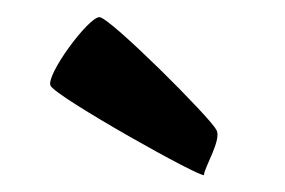

<svg xmlns="http://www.w3.org/2000/svg" viewBox="-20 -790 332 224"><path d="M39 -690C45 -677 218 -580 218 -586C218 -594 240 -629 232 -639C226 -652 108 -770 96 -770C83 -770 33 -702 39 -690Z"/></svg>

Font: Ampere
Style: SC
Weight: 400
Version: Version 1